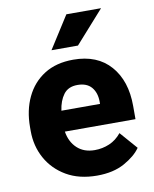

<svg xmlns="http://www.w3.org/2000/svg" viewBox="-85 -814 712 889"><g transform="rotate(-10 271.0 -370.0)"><path d="M299.8 9.8Q215.8 9.8 156 -25.1Q96.2 -60.1 64.2 -118.2Q32.2 -176.3 32.2 -246.6V-265.1Q32.2 -343.8 61.5 -405.5Q90.8 -467.3 146.7 -502.7Q202.6 -538.1 283.2 -538.1Q396 -538.1 457.8 -467.5Q519.5 -397 519.5 -279.3V-216.8H187.5Q195.3 -167.5 227.1 -137.9Q258.8 -108.4 309.6 -108.4Q345.7 -108.4 378.4 -122.3Q411.1 -136.2 435.1 -166L506.3 -84.5Q481.9 -48.8 429.2 -19.5Q376.5 9.8 299.8 9.8ZM282.2 -419.4Q238.3 -419.4 216.6 -390.1Q194.8 -360.8 188.5 -314.9H370.1V-326.7Q369.6 -368.2 347.7 -393.8Q325.7 -419.4 282.2 -419.4ZM191.9 -598.6 288.6 -750.5H451.7L316.4 -598.6Z"/></g></svg>

Font: Vazirmatn UI ExtraBold
Style: Regular
Weight: 800
Designer: Saber Rastikerdar
Foundry: Saber Rastikerdar
Version: Version 33.003